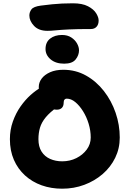

<svg xmlns="http://www.w3.org/2000/svg" viewBox="-20 -1134 786 1164"><path d="M357 10Q290 10 232.5 -10.5Q175 -31 131.5 -70.5Q88 -110 64 -165.5Q40 -221 40 -290Q40 -347 58 -397.5Q76 -448 104.5 -488.5Q133 -529 165.5 -558Q198 -587 227.5 -603Q257 -619 277 -619Q303 -619 318 -611.5Q333 -604 347 -584Q370 -553 361.5 -528Q353 -503 328 -486Q282 -453 257 -422.5Q232 -392 222.5 -360Q213 -328 213 -290Q213 -245 232 -215Q251 -185 284 -170.5Q317 -156 357 -156Q404 -156 443 -175.5Q482 -195 506 -227.5Q530 -260 530 -300Q530 -342 517.5 -383.5Q505 -425 483.5 -459.5Q462 -494 436.5 -515Q411 -536 384 -536Q376 -536 371 -530Q366 -524 366 -512Q366 -491 355 -480Q344 -469 324 -469Q297 -469 272 -484.5Q247 -500 231 -530.5Q215 -561 215 -606Q215 -634 232.5 -657.5Q250 -681 283.5 -696Q317 -711 364 -711Q439 -711 501.5 -676Q564 -641 610 -582Q656 -523 681 -450Q706 -377 706 -300Q706 -234 678.5 -177.5Q651 -121 602.5 -79Q554 -37 491 -13.5Q428 10 357 10ZM268 -947Q215 -947 186.5 -977Q158 -1007 158 -1040Q158 -1060 170.5 -1077Q183 -1094 227 -1100Q265 -1105 295.5 -1108Q326 -1111 356 -1112.5Q386 -1114 422 -1114Q479 -1114 513.5 -1096Q548 -1078 563 -1053.5Q578 -1029 578 -1010Q578 -986 565.5 -972Q553 -958 531 -958Q448 -958 397 -955.5Q346 -953 316.5 -950Q287 -947 268 -947ZM369 -748Q318 -748 287 -774Q256 -800 256 -837Q256 -878 284 -900Q312 -922 356 -922Q389 -922 412 -907Q435 -892 447 -870.5Q459 -849 459 -829Q459 -799 438.5 -773.5Q418 -748 369 -748Z"/></svg>

Font: Shantell Sans ExtraBold
Style: Regular
Weight: 800
Designer: Stephen Nixon, Anya Danilova, Shantell Martin
Foundry: Arrow Type
Version: Version 1.011;[c5ecc13dd]